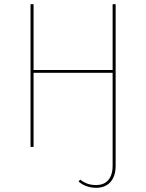

<svg xmlns="http://www.w3.org/2000/svg" viewBox="-20 -701 697 916"><path d="M517.3 -680.9V-367.1H140.1V-680.9H125.7V0H140.1V-353.6H517.3V89.7C517.3 154.1 483.9 181.9 439.1 181.9C403 181.9 381 170.3 362 155.6L355 165.7C373.9 180.7 399.9 195 439.1 195C493.4 195 531.7 159.9 531.7 90.6V-680.9Z"/></svg>

Font: Fira Sans Hair
Style: Regular
Weight: 100
Designer: bBox Type GmbH & Carrois Corporate GbR & Edenspiekermann AG
Foundry: bBox Type GmbH & Carrois Corporate GbR & Edenspiekermann AG
Version: Version 4.300;PS 004.300;hotconv 1.0.88;makeotf.lib2.5.64775